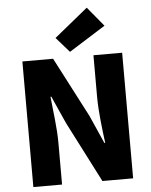

<svg xmlns="http://www.w3.org/2000/svg" viewBox="-65 -1080 894 1133"><g transform="rotate(-5 382.0 -513.5)"><path d="M86 0H256V-247C256 -337 241 -439 233 -522H238L311 -359L495 0H677V-744H507V-498C507 -409 521 -302 531 -223H526L453 -388L268 -744H86ZM371 -776 587 -912 492 -1027 293 -865Z"/></g></svg>

Font: Noto Sans CJK Black
Style: Bold
Weight: 900
Designer: Ryoko NISHIZUKA (kana & ideographs); Paul D. Hunt (Latin, Greek & Cyrillic); Wenlong ZHANG (bopomofo); Sandoll Communica
Foundry: Adobe Systems Incorporated
Version: Version 1.000;PS 1;hotconv 1.0.78;makeotf.lib2.5.61930